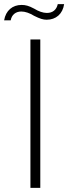

<svg xmlns="http://www.w3.org/2000/svg" viewBox="-68 -914 332 934"><path d="M128 0V-722H80V0ZM213 -894C207 -866 188 -851 160 -851C141 -851 119 -859 98 -872C72 -886 56 -890 37 -890C-7 -890 -40 -863 -48 -815H-16C-11 -843 9 -858 36 -858C55 -858 77 -850 98 -837C126 -823 142 -818 159 -818C204 -818 237 -846 244 -894Z"/></svg>

Font: Perun ExtraLight
Style: Regular
Weight: 200
Foundry: Copyright (c) Stefan Peev, Context Ltd, 2016
Version: Version 1.089